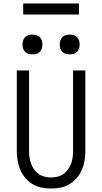

<svg xmlns="http://www.w3.org/2000/svg" viewBox="-20 -1077 590 1109"><path d="M275 12Q247 12 219.5 6.5Q192 1 168 -13.5Q144 -28 126 -49.5Q108 -71 97 -96.5Q86 -122 81.5 -149.5Q77 -177 77 -205V-670H148V-205Q148 -186 150.5 -167.5Q153 -149 159.5 -131.5Q166 -114 177 -98.5Q188 -83 203.5 -72Q219 -61 237.5 -56.5Q256 -52 275 -52Q294 -52 312.5 -56.5Q331 -61 346.5 -72Q362 -83 373 -98.5Q384 -114 390.5 -131.5Q397 -149 399.5 -167.5Q402 -186 402 -205V-670H473V-205Q473 -177 468.5 -149.5Q464 -122 453 -96.5Q442 -71 424 -49.5Q406 -28 382 -13.5Q358 1 330.5 6.5Q303 12 275 12ZM383 -763Q371 -763 359.5 -766Q348 -769 340 -777.5Q332 -786 328.5 -797Q325 -808 325 -820Q325 -832 328.5 -843Q332 -854 340 -862.5Q348 -871 359.5 -874Q371 -877 383 -877Q394 -877 405.5 -874Q417 -871 425 -862.5Q433 -854 436.5 -843Q440 -832 440 -820Q440 -808 436.5 -797Q433 -786 425 -777.5Q417 -769 405.5 -766Q394 -763 383 -763ZM167 -763Q156 -763 144.5 -766Q133 -769 125 -777.5Q117 -786 113.5 -797Q110 -808 110 -820Q110 -832 113.5 -843Q117 -854 125 -862.5Q133 -871 144.5 -874Q156 -877 167 -877Q179 -877 190.5 -874Q202 -871 210 -862.5Q218 -854 221.5 -843Q225 -832 225 -820Q225 -808 221.5 -797Q218 -786 210 -777.5Q202 -769 190.5 -766Q179 -763 167 -763ZM114 -993V-1057H436V-993Z"/></svg>

Font: Lode Term
Style: Regular
Weight: 400
Monospace: yes
Designer: Belleve Invis
Foundry: Belleve Invis
Version: Version 29.2.0